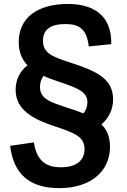

<svg xmlns="http://www.w3.org/2000/svg" viewBox="-20 -762 660 994"><path d="M32.5 -7C50.5 141.5 135 212 287.5 212C447 212 549.5 127 549.5 -2.5C549.5 -53.5 533.5 -90 505.5 -118C543.5 -151.5 565.5 -195.5 565.5 -248C565.5 -356 476.5 -395 345.5 -437.5C254 -467.5 202.5 -485.5 202.5 -551C202.5 -610.5 243.5 -637.5 318.5 -637.5C391.5 -637.5 429.5 -610.5 439.5 -521.5L556 -533.5C558.5 -679 468.5 -741.5 331.5 -741.5C170 -741.5 77 -667 77 -544.5C77 -492 94 -453.5 122 -424C83 -393 61 -349 61 -297.5C61 -192.5 151 -145.5 262 -108.5C370.5 -72.5 417.5 -53.5 417.5 10C417.5 67 378 104 295 104C228 104 170.5 79 155.5 -25ZM187 -312.5C187 -335 193.5 -354 206 -369C228 -358.5 252.5 -350 277.5 -341.5C386 -305.5 432.5 -286 432.5 -232.5C432.5 -210.5 425 -191 412 -175C387 -185 359.5 -194.5 329.5 -204C238.5 -234 187 -250 187 -312.5Z"/></svg>

Font: Monaspace Neon SemiBold
Style: Regular
Weight: 600
Designer: Riley Cran & the Lettermatic Team
Foundry: Lettermatic
Version: Version 1.200 (Monaspace Neon)